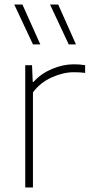

<svg xmlns="http://www.w3.org/2000/svg" viewBox="-20 -828 404 848"><path d="M91.5 -540H121.5L124.5 -466.5H128.5Q160.5 -502.5 209 -523.2Q257.5 -544 306.5 -544Q333.5 -544 356 -540V-506Q337 -509 306.5 -509Q259 -509 208.5 -486.2Q158 -463.5 125.5 -420V0H91.5ZM125.5 -632 43 -808H79L158 -632ZM283.5 -632 201 -808H237L315.5 -632Z"/></svg>

Font: Encode Sans Semi Expanded Thin
Style: Regular
Weight: 250
Width: 6
Designer: Multiple Designers
Foundry: Impallari Type
Version: Version 2.000